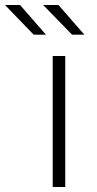

<svg xmlns="http://www.w3.org/2000/svg" viewBox="-104 -745 385 765"><path d="M106 -522H156V0H106ZM-84 -725H-24L79 -607H30ZM68 -725H129L232 -607H183Z"/></svg>

Font: Hilab Light
Style: Regular
Weight: 300
Designer: Cristianderson Lima
Foundry: Cristianderson
Version: Version 1.0